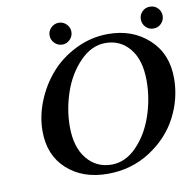

<svg xmlns="http://www.w3.org/2000/svg" viewBox="-84 -838 941 935"><g transform="rotate(-10 386.5 -371.0)"><path d="M228 -662.1Q211.9 -678.2 211.9 -700.2Q211.9 -722.2 228 -738Q244.1 -753.9 266.1 -753.9Q288.1 -753.9 304 -738Q319.8 -722.2 319.8 -700.2Q319.8 -678.2 304 -662.1Q288.1 -646 266.1 -646Q244.1 -646 228 -662.1ZM678.5 -662.1Q663.1 -678.2 663.1 -700.2Q663.1 -722.2 678.5 -738Q693.8 -753.9 717 -753.9Q740.2 -753.9 755.6 -738Q771 -722.2 771 -700.2Q771 -678.2 755.6 -662.1Q740.2 -646 717 -646Q693.8 -646 678.5 -662.1ZM473.1 -617.2Q404.3 -617.2 347.2 -558.6Q290 -500 261 -415.5Q231.9 -331.1 231.9 -245.1Q231.9 -144 279.1 -86.4Q326.2 -28.8 401.9 -28.8Q469.7 -28.8 525.4 -85.9Q581.1 -143.1 610.1 -228Q639.2 -313 639.2 -401.9Q639.2 -504.9 592.8 -561Q546.4 -617.2 473.1 -617.2ZM375 12.2Q252 12.2 174.6 -57.9Q97.2 -127.9 97.2 -247.1Q97.2 -320.3 126.5 -393.6Q155.8 -466.8 206.8 -525.4Q257.8 -584 333.5 -621.1Q409.2 -658.2 493.2 -658.2Q613.3 -658.2 693.1 -585.2Q772.9 -512.2 772.9 -391.1Q772.9 -290 725.6 -199Q678.2 -107.9 585.2 -47.9Q492.2 12.2 375 12.2Z"/></g></svg>

Font: Linux Libertine O
Style: Semibold Italic
Weight: 600
Italic angle: -11.5°
Designer: Philipp H. Poll
Foundry: Philipp H. Poll
Version: Version 5.1.2